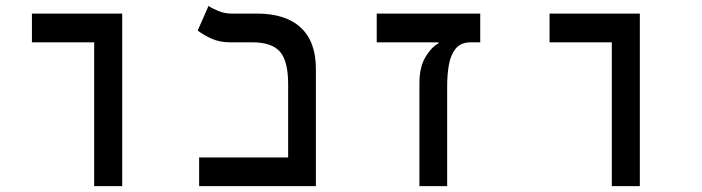

<svg xmlns="http://www.w3.org/2000/svg" viewBox="-20 -632 2384 652"><path d="M299.8 0V-488.3H88.4V-585.9H395V0Z M656.2 0V-97.2H958.5V-346.2Q958.5 -424.8 930.7 -456.5Q902.8 -488.3 836.9 -488.3H761.7Q726.1 -488.3 698.5 -500.7Q670.9 -513.2 651.4 -528.3L688 -611.8Q699.2 -604 720.9 -595Q742.7 -585.9 765.6 -585.9H852.5Q950.2 -585.9 1001.5 -538.1Q1052.7 -490.2 1052.7 -398.9V0Z M1610.8 -585.9V-488.3H1579.1Q1544.9 -488.3 1527.6 -467Q1510.3 -445.8 1504.4 -412.1Q1498.5 -378.4 1498.5 -340.3V0H1404.3V-349.6Q1404.3 -404.8 1425.3 -439.2Q1446.3 -473.6 1468.8 -484.4V-488.3H1259.3V-585.9Z M2057.6 0V-488.3H1846.2V-585.9H2152.8V0Z"/></svg>

Font: Cascadia Code NF
Style: Regular
Weight: 400
Monospace: yes
Designer: Aaron Bell
Foundry: Saja Typeworks
Version: Version 2404.023; ttfautohint (v1.8.4)